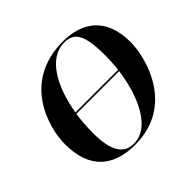

<svg xmlns="http://www.w3.org/2000/svg" viewBox="-173 -926 1137 1137"><g transform="rotate(-45 396.0 -357.0)"><path d="M355 11C689 11 767 -315 767 -439C767 -647 642 -725 486 -725C148 -725 64 -425 64 -285C64 -75 181 11 355 11ZM486 -715C567 -715 605 -669 605 -490C605 -453 603 -414 598 -375H241C272 -564 358 -715 486 -715ZM356 1C277 1 228 -55 228 -215C228 -266 232 -317 239 -365H597C572 -179 491 1 356 1Z"/></g></svg>

Font: Noto Serif Display
Style: Bold Italic
Weight: 700
Italic angle: -12°
Designer: Monotype Design Team
Foundry: Monotype Imaging Inc.
Version: Version 2.009